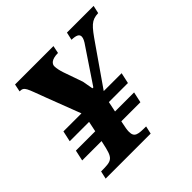

<svg xmlns="http://www.w3.org/2000/svg" viewBox="-163 -778 926 926"><g transform="rotate(-45 299.5 -315.0)"><path d="M358 0 367 -40C313 -40 290 -42 290 -80C290 -93 293 -110 298 -133L300 -142H430L442 -197H312L323 -250H453L465 -305H343L475 -495C527 -570 542 -588 590 -590L599 -630H417L408 -590C440 -589 454 -582 454 -566C454 -555 447 -541 434 -523L320 -353H314L304 -408L269 -508C264 -523 259 -543 259 -558C259 -573 272 -591 317 -591L325 -630H63L55 -591C88 -591 87 -576 124 -480L191 -305H68L56 -250H188L177 -197H45L33 -142H165L163 -133C144 -43 137 -40 60 -40L51 0Z"/></g></svg>

Font: STIX Two Text
Style: Bold Italic
Weight: 700
Italic angle: -12°
Designer: Ross Mills, John Hudson & Paul Hanslow, Tiro Typeworks Ltd; with prior portions MicroPress Inc. and Coen Hoffman, Elsevi
Foundry: Tiro Typeworks Ltd
Version: Version 2.13 b171